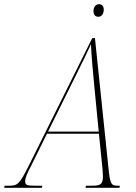

<svg xmlns="http://www.w3.org/2000/svg" viewBox="-78 -896 651 916"><path d="M391 -816C406 -816 417 -829 417 -850C417 -867 408 -876 395 -876C378 -876 368 -861 368 -843C368 -824 378 -816 391 -816ZM-58 0H122L124 -10H89C53 -10 42 -12 42 -31C42 -49 55 -76 69 -102L146 -258H394L410 -100C411 -87 413 -71 413 -56C413 -18 403 -10 362 -10H332L330 0H492L494 -10H484C453 -10 447 -16 439 -99L375 -714H362L61 -109C14 -15 6 -10 -36 -10H-56ZM272 -512C324 -617 333 -635 356 -685C358 -634 366 -543 372 -484L393 -268H151Z"/></svg>

Font: Noto Serif Display Condensed Thin
Style: Italic
Weight: 100
Width: 3
Italic angle: -12°
Designer: Monotype Design Team
Foundry: Monotype Imaging Inc.
Version: Version 2.009